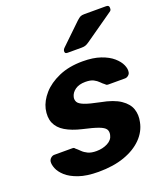

<svg xmlns="http://www.w3.org/2000/svg" viewBox="-138 -842 823 948"><g transform="rotate(-20 273.0 -368.0)"><path d="M217 10Q155 10 113.5 -4.5Q72 -19 49 -40Q26 -61 17.5 -82.5Q9 -104 11 -119Q13 -130 21.5 -137Q30 -144 39 -144H135Q139 -144 141.5 -143Q144 -142 147 -138Q158 -129 169.5 -117.5Q181 -106 198 -98Q215 -90 242 -90Q275 -90 301 -103.5Q327 -117 332 -142Q336 -160 328 -172Q320 -184 293 -194Q266 -204 212 -216Q161 -228 127.5 -248Q94 -268 81 -298.5Q68 -329 77 -372Q86 -411 117.5 -447Q149 -483 202.5 -506.5Q256 -530 328 -530Q383 -530 422 -516.5Q461 -503 484.5 -482.5Q508 -462 517.5 -440.5Q527 -419 524 -403Q523 -393 514.5 -386Q506 -379 497 -379H409Q404 -379 400.5 -380.5Q397 -382 395 -385Q384 -393 374 -403.5Q364 -414 348.5 -422Q333 -430 306 -430Q273 -430 252.5 -415.5Q232 -401 227 -379Q224 -365 230.5 -353Q237 -341 262.5 -331Q288 -321 343 -310Q408 -298 443.5 -274Q479 -250 489.5 -218.5Q500 -187 492 -151Q483 -104 447 -67.5Q411 -31 353 -10.5Q295 10 217 10ZM273 -595Q257 -595 260 -611Q262 -619 268 -624L375 -727Q388 -739 395.5 -742.5Q403 -746 416 -746H531Q548 -746 546 -728Q546 -719 538 -714L388 -609Q378 -602 369.5 -598.5Q361 -595 348 -595Z"/></g></svg>

Font: Rubik SemiBold
Style: Italic
Weight: 600
Italic angle: -12°
Designer: Hubert and Fischer
Foundry: Hubert and Fischer
Version: Version 2.300;gftools[0.9.30]